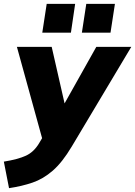

<svg xmlns="http://www.w3.org/2000/svg" viewBox="-66 -752 703 999"><path d="M-19 227 -46 89Q28 77 69 58Q110 39 137 -6L153 -33L22 -508H203L270 -214L435 -508H617L307 11Q258 93 208.5 136Q159 179 103.5 198Q48 217 -19 227ZM360 -582 383 -732H532L509 -582ZM154 -582 177 -732H325L303 -582Z"/></svg>

Font: Mulish Black
Style: Italic
Weight: 900
Italic angle: -9°
Designer: Vernon Adams
Foundry: Vernon Adams
Version: Version 3.603; ttfautohint (v1.8.3)